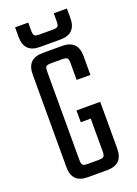

<svg xmlns="http://www.w3.org/2000/svg" viewBox="-149 -842 647 905"><g transform="rotate(-20 175.0 -389.5)"><path d="M242 -780H308V-732Q308 -653 229 -653H127Q48 -653 48 -732V-780H114V-740Q114 -720 120 -714.5Q126 -709 145 -709H211Q230 -709 236 -714.5Q242 -720 242 -740ZM129 -622H226Q305 -622 305 -543V-448H236V-532Q236 -552 230 -557.5Q224 -563 205 -563H150Q130 -563 124.5 -557.5Q119 -552 119 -532V-89Q119 -70 124.5 -64Q130 -58 150 -58H205Q224 -58 230 -64Q236 -70 236 -89V-254H186V-313H305V-78Q305 1 226 1H129Q50 1 50 -78V-543Q50 -622 129 -622Z"/></g></svg>

Font: Teko Light
Style: Regular
Weight: 300
Designer: Manushi Parikh, Jonny Pinhorn
Foundry: Indian Type Foundry
Version: Version 1.105;PS 1.0;hotconv 1.0.78;makeotf.lib2.5.61930; tt